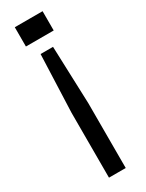

<svg xmlns="http://www.w3.org/2000/svg" viewBox="-211 -633 660 866"><g transform="rotate(-30 118.5 -200.0)"><path d="M86.3 -437.2H151.1L161.9 -137.9V200H74.7V-137.9ZM46 -600H190.7V-499.6H46Z"/></g></svg>

Font: Big Shoulders Stencil Text SC Thin
Style: Regular
Weight: 100
Designer: Patric King
Foundry: XO Type Co
Version: Version 2.001